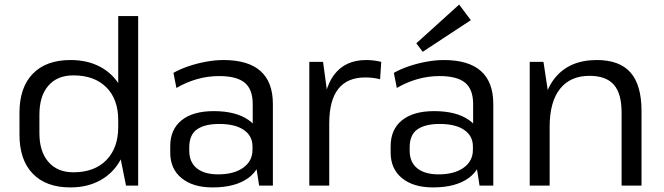

<svg xmlns="http://www.w3.org/2000/svg" viewBox="-20 -810 2896 838"><path d="M287 8Q181 8 123 -52Q65 -112 65 -222V-318Q65 -428 123 -488Q181 -548 288 -548Q363 -548 419 -517.5Q475 -487 506 -431Q537 -375 537 -298V-247Q537 -170 506 -112.5Q475 -55 418.5 -23.5Q362 8 287 8ZM300 -58Q392 -58 444 -111Q496 -164 496 -256V-286Q496 -377 444 -429Q392 -481 300 -481Q230 -481 191 -436Q152 -391 152 -309V-229Q152 -148 191.5 -103Q231 -58 300 -58ZM496 -169V-740H583V0H530Z M1083 -179V-356Q1083 -420 1048 -449Q1013 -478 936 -478Q887 -478 839.5 -464.5Q792 -451 750 -426L737 -492Q765 -508 801.5 -520.5Q838 -533 878.5 -540.5Q919 -548 955 -548Q1063 -548 1117 -500Q1171 -452 1171 -356V0H1111ZM908 8Q822 8 772.5 -32.5Q723 -73 723 -144V-172Q723 -245 772.5 -285Q822 -325 913 -325Q1009 -325 1064.5 -286.5Q1120 -248 1120 -177V-147Q1120 -74 1063.5 -33Q1007 8 908 8ZM932 -49Q1001 -49 1041.5 -78Q1082 -107 1082 -156V-171Q1082 -217 1044 -243Q1006 -269 937 -269Q874 -269 840 -245.5Q806 -222 806 -166V-153Q806 -102 839 -75.5Q872 -49 932 -49Z M1330 -540H1390L1417 -341V0H1330ZM1390 -296Q1390 -420 1438.5 -484Q1487 -548 1578 -548Q1594 -548 1611 -546Q1628 -544 1644 -540L1639 -464Q1609 -472 1574 -472Q1496 -472 1456.5 -422Q1417 -372 1417 -271Z M2045 -179V-356Q2045 -420 2010 -449Q1975 -478 1898 -478Q1849 -478 1801.5 -464.5Q1754 -451 1712 -426L1699 -492Q1727 -508 1763.5 -520.5Q1800 -533 1840.5 -540.5Q1881 -548 1917 -548Q2025 -548 2079 -500Q2133 -452 2133 -356V0H2073ZM1870 8Q1784 8 1734.5 -32.5Q1685 -73 1685 -144V-172Q1685 -245 1734.5 -285Q1784 -325 1875 -325Q1971 -325 2026.5 -286.5Q2082 -248 2082 -177V-147Q2082 -74 2025.5 -33Q1969 8 1870 8ZM1894 -49Q1963 -49 2003.5 -78Q2044 -107 2044 -156V-171Q2044 -217 2006 -243Q1968 -269 1899 -269Q1836 -269 1802 -245.5Q1768 -222 1768 -166V-153Q1768 -102 1801 -75.5Q1834 -49 1894 -49ZM2035 -722 1825 -584 1797 -621 1984 -790Z M2693 -319Q2693 -402 2659 -440.5Q2625 -479 2553 -479Q2469 -479 2424 -422Q2379 -365 2379 -257L2341 -188V-254Q2341 -396 2404 -472Q2467 -548 2585 -548Q2684 -548 2732 -493.5Q2780 -439 2780 -325V0H2693ZM2292 -540H2352L2379 -362V0H2292Z"/></svg>

Font: Pathway Extreme
Style: Regular
Weight: 400
Designer: Eduardo Rodriguez Tunni
Foundry: Eduardo Rodriguez Tunni
Version: Version 1.001;gftools[0.9.26]